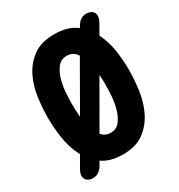

<svg xmlns="http://www.w3.org/2000/svg" viewBox="-185 -874 969 1039"><g transform="rotate(-30 300.0 -355.0)"><path d="M300 10Q220 10 171 -25L156 1Q144 21 128.5 30.5Q113 40 93 40Q80 40 69 35Q58 30 51.5 20Q45 10 45.5 -5Q46 -20 58 -40L97 -108Q95 -113 92 -119Q64 -174 54.5 -240Q45 -306 45 -365Q45 -424 54 -490Q63 -556 90.5 -611.5Q118 -667 168 -703.5Q218 -740 300 -740Q381 -740 431 -704Q435 -701 438 -699L445 -711Q457 -731 472 -740.5Q487 -750 508 -750Q520 -750 531.5 -745Q543 -740 549.5 -730Q556 -720 555 -705Q554 -690 543 -670L509 -611Q536 -557 546 -493Q555 -428 555 -371Q555 -310 545.5 -243Q536 -176 508 -119.5Q480 -63 430 -26.5Q380 10 300 10ZM199 -284 363 -570Q360 -574 357 -579Q336 -605 300 -605Q265 -605 244 -579Q223 -553 212 -515.5Q201 -478 198 -437Q195 -396 195 -365Q195 -334 198 -293Q198 -289 199 -284ZM300 -125Q336 -125 356.5 -151Q377 -177 388 -214.5Q399 -252 402 -293Q405 -334 405 -365Q405 -392 403 -427L244 -151Q265 -125 300 -125Z"/></g></svg>

Font: Maple Mono ExtraBold
Style: Regular
Weight: 800
Monospace: yes
Designer: subframe7536
Version: Version 7.000